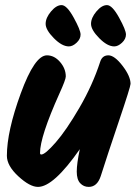

<svg xmlns="http://www.w3.org/2000/svg" viewBox="-20 -745 532 753"><path d="M373 -503Q381 -528 405 -528Q429 -528 460.5 -487Q492 -446 492 -416Q492 -405 446 -269Q400 -133 375 -54Q361 -12 328 -12Q308 -12 294.5 -26.5Q281 -41 281 -72Q281 -103 293 -160Q190 -12 129 -12Q97 -12 52 -53.5Q7 -95 7 -134Q7 -230 61.5 -379Q116 -528 164 -528Q193 -528 215.5 -502Q238 -476 238 -445Q238 -433 213 -378Q137 -209 137 -145Q137 -139 142 -139Q157 -139 198.5 -186.5Q240 -234 291.5 -322.5Q343 -411 373 -503ZM250 -563Q223 -563 191 -595.5Q159 -628 159 -651.5Q159 -675 180 -700Q201 -725 221.5 -725Q242 -725 269 -676Q296 -627 296 -609.5Q296 -592 280.5 -577.5Q265 -563 250 -563ZM428 -563Q401 -563 369 -595.5Q337 -628 337 -651.5Q337 -675 358 -700Q379 -725 399.5 -725Q420 -725 447 -676Q474 -627 474 -609.5Q474 -592 458.5 -577.5Q443 -563 428 -563Z"/></svg>

Font: Kalam
Style: Bold
Weight: 700
Version: Version 2.001;PS 1.0;hotconv 1.0.79;makeotf.lib2.5.61930; tt